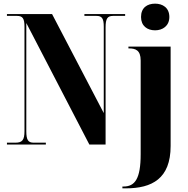

<svg xmlns="http://www.w3.org/2000/svg" viewBox="-20 -791 1028 1051"><path d="M829 -625C870 -625 907 -649 907 -698C907 -749 870 -771 829 -771C786 -771 752 -749 752 -698C752 -649 786 -625 829 -625ZM18 0H231V-10H164C134 -10 124 -25 124 -73V-665L469 0H558V-641C558 -689 568 -704 599 -704H665V-714H442V-704H508C538 -704 548 -690 548 -645V-172L265 -714H18V-704H73C104 -704 114 -690 114 -645V-73C114 -25 102 -10 65 -10H18ZM650 240H669C812 240 914 187 914 8V-536H683V-526H686C721 -526 750 -517 750 -460V53C750 189 718 230 656 230H650Z"/></svg>

Font: Noto Serif Display ExtraCondensed Black
Style: Regular
Weight: 900
Width: 2
Designer: Monotype Design Team
Foundry: Monotype Imaging Inc.
Version: Version 2.009